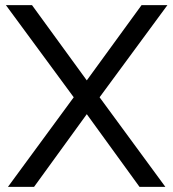

<svg xmlns="http://www.w3.org/2000/svg" viewBox="-20 -730 677 750"><path d="M105 -710 319 -416 533 -710H634L369 -350L626 0H525L319 -284L113 0H11L268 -350L3 -710Z"/></svg>

Font: Raleway Thin Medium
Style: Regular
Weight: 500
Version: Version 4.026